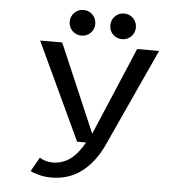

<svg xmlns="http://www.w3.org/2000/svg" viewBox="-58 -733 966 984"><g transform="rotate(5 425.0 -241.0)"><path d="M266.5 -609Q266.5 -637 285.5 -656.2Q304.5 -675.5 332.5 -675.5Q360 -675.5 379 -656.2Q398 -637 398 -609Q398 -581.5 379 -562.5Q360 -543.5 332.5 -543.5Q305 -543.5 285.8 -562.5Q266.5 -581.5 266.5 -609ZM475.5 -609Q475.5 -637 494.5 -656.2Q513.5 -675.5 541 -675.5Q569 -675.5 588 -656.2Q607 -637 607 -609Q607 -581.5 587.8 -562.5Q568.5 -543.5 541 -543.5Q513.5 -543.5 494.5 -562.5Q475.5 -581.5 475.5 -609ZM237.5 -500 431.5 -47.5 623 -500H736L507 0Q466 91 399.5 142.8Q333 194.5 241.5 194.5Q208 194.5 175 185.8Q142 177 134 170L175 98Q183.5 104.5 202.5 110.8Q221.5 117 241.5 117Q292 117 331.5 88.2Q371 59.5 404 0H358L124 -500Z"/></g></svg>

Font: League Mono Wide
Style: Regular
Weight: 400
Width: 8
Designer: Tyler Finck
Foundry: The League of Moveable Type / Tyler Finck
Version: Version 2.210